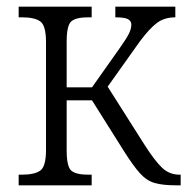

<svg xmlns="http://www.w3.org/2000/svg" viewBox="-20 -556 567 576"><path d="M36 0V-32H46Q83 -32 100.5 -44Q118 -56 118 -106V-430Q118 -480 100.5 -492Q83 -504 47 -504H36V-536H255V-504H244Q208 -504 194 -492Q180 -480 180 -431V-294H256L338 -410Q360 -441 367 -455.5Q374 -470 374 -482Q374 -493 364 -498.5Q354 -504 326 -504V-536H506V-504Q473 -504 450.5 -487Q428 -470 399 -431L303 -296L414 -121Q444 -74 466 -53Q488 -32 518 -32H522V0H510Q468 0 444 -7Q420 -14 400 -36Q380 -58 351 -104L256 -255H180V-105Q180 -56 194 -44Q208 -32 244 -32H255V0Z"/></svg>

Font: Noto Serif SemiCondensed Light
Style: Regular
Weight: 300
Width: 4
Designer: Monotype Design Team
Foundry: Monotype Imaging Inc.
Version: Version 2.013